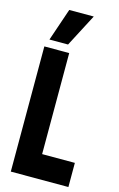

<svg xmlns="http://www.w3.org/2000/svg" viewBox="-138 -981 643 1037"><g transform="rotate(15 183.5 -462.5)"><path d="M35 0V-700H174V-135H357V0ZM52 -743 114 -925H251L156 -743Z"/></g></svg>

Font: Georama Condensed
Style: Bold
Weight: 700
Width: 3
Designer: Jean-Baptiste Levee
Foundry: Production Type
Version: Version 1.000